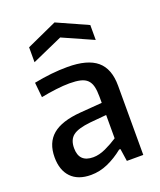

<svg xmlns="http://www.w3.org/2000/svg" viewBox="-144 -871 808 967"><g transform="rotate(-20 260.0 -387.5)"><path d="M176 5Q107 5 70 -33.5Q33 -72 33 -141Q33 -219 81.5 -260Q130 -301 233 -309L350 -318V-351Q350 -384 344.5 -406Q339 -428 325.5 -441.5Q312 -455 288.5 -460.5Q265 -466 230 -466Q199 -466 158 -461Q117 -456 77 -448L69 -528Q164 -547 249 -547Q356 -547 406.5 -504.5Q457 -462 457 -371V0H369L359 -67H352Q311 -34 267 -14.5Q223 5 176 5ZM217 -75Q249 -75 284.5 -91.5Q320 -108 350 -128V-253L262 -245Q195 -238 168 -217Q141 -196 141 -151Q141 -75 217 -75ZM102 -706 265 -780 430 -706V-626L266 -699L102 -626Z"/></g></svg>

Font: Encode Sans Narrow
Style: Medium
Weight: 500
Designer: Pablo Impallari, Andres Torresi
Foundry: Pablo Impallari, Andres Torresi
Version: Version 1.000; ttfautohint (v1.00) -l 8 -r 50 -G 200 -x 14 -